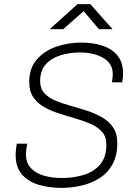

<svg xmlns="http://www.w3.org/2000/svg" viewBox="-20 -903 669 933"><path d="M279 10Q217 10 166.5 -5.5Q116 -21 86 -56Q56 -91 56 -151Q56 -163 58 -180.5Q60 -198 62 -205H113Q111 -199 108.5 -182.5Q106 -166 106 -155Q106 -112 129.5 -86.5Q153 -61 193 -49.5Q233 -38 282 -38Q336 -38 385 -52.5Q434 -67 465.5 -102.5Q497 -138 497 -200Q497 -238 476.5 -261.5Q456 -285 422.5 -300Q389 -315 349.5 -326.5Q310 -338 270 -350.5Q230 -363 196.5 -381.5Q163 -400 142.5 -429.5Q122 -459 122 -504Q122 -571 158 -613Q194 -655 251.5 -675.5Q309 -696 374 -696Q432 -696 478 -681Q524 -666 551 -633Q578 -600 578 -546Q578 -539 577.5 -530Q577 -521 574 -503H524Q527 -524 527.5 -531Q528 -538 528 -542Q528 -595 482 -621.5Q436 -648 368 -648Q319 -648 274.5 -634.5Q230 -621 202.5 -590.5Q175 -560 175 -508Q175 -473 195.5 -450.5Q216 -428 249.5 -414Q283 -400 323 -389Q363 -378 402.5 -365Q442 -352 475.5 -333Q509 -314 529.5 -284Q550 -254 550 -208Q550 -147 527 -105Q504 -63 465 -38Q426 -13 377.5 -1.5Q329 10 279 10ZM221 -761 357 -883H419L527 -761H461L377 -860H399L287 -761Z"/></svg>

Font: Chivo Medium Thin
Style: Italic
Weight: 250
Italic angle: -8.05°
Version: Version 2.002